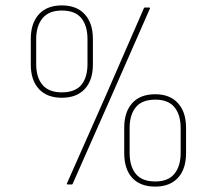

<svg xmlns="http://www.w3.org/2000/svg" viewBox="-20 -683 759 711"><path d="M231 0Q229 0 228 -1Q227 -2 228 -4L374 -334L513 -653Q513 -655 517 -655H532Q537 -655 535 -651L394 -330L249 -2Q248 0 246 0ZM209 -321Q154 -321 124 -353.5Q94 -386 94 -444V-539Q94 -597 124 -630Q154 -663 209 -663Q264 -663 294 -630Q324 -597 324 -539V-444Q324 -386 294 -353.5Q264 -321 209 -321ZM209 -341Q258 -341 281 -368.5Q304 -396 304 -446V-538Q304 -588 281 -616Q258 -644 209 -644Q161 -644 137.5 -615.5Q114 -587 114 -538V-446Q114 -396 137.5 -368.5Q161 -341 209 -341ZM555 8Q499 8 469.5 -24.5Q440 -57 440 -116V-210Q440 -268 469.5 -301Q499 -334 555 -334Q609 -334 639 -301Q669 -268 669 -210V-116Q669 -57 639 -24.5Q609 8 555 8ZM555 -11Q603 -11 626 -39.5Q649 -68 649 -117V-209Q649 -258 626 -286Q603 -314 555 -314Q506 -314 483 -286Q460 -258 460 -209V-117Q460 -67 483 -39Q506 -11 555 -11Z"/></svg>

Font: Sofia Sans Condensed Thin
Style: Italic
Weight: 250
Italic angle: -9°
Version: Version 4.100